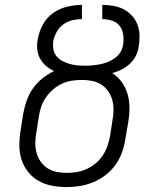

<svg xmlns="http://www.w3.org/2000/svg" viewBox="-20 -755 640 783"><path d="M253 8Q222 8 192.5 2.5Q163 -3 138 -17Q113 -31 95 -53.5Q77 -76 68 -103.5Q59 -131 59 -161.5Q59 -192 64 -223L75 -293Q80 -319 89 -345Q98 -371 114 -394Q130 -417 152.5 -435Q175 -453 200 -465Q200 -465 200 -465Q200 -465 200 -465Q182 -474 167.5 -486.5Q153 -499 143.5 -516Q134 -533 132 -553.5Q130 -574 134 -595Q139 -625 154.5 -654Q170 -683 196 -701.5Q222 -720 253 -727.5Q284 -735 314 -735V-677Q295 -677 275 -672.5Q255 -668 238 -655.5Q221 -643 211 -624.5Q201 -606 197 -587Q197 -587 197 -586.5Q197 -586 197 -586Q195 -569 198 -553Q201 -537 210.5 -525.5Q220 -514 234 -506.5Q248 -499 263.5 -494.5Q279 -490 295 -488.5Q311 -487 328 -487Q343 -487 358 -488.5Q373 -490 388.5 -493Q404 -496 419 -502Q434 -508 447.5 -517.5Q461 -527 470 -540.5Q479 -554 481 -569Q481 -570 481.5 -570Q482 -570 482 -571Q485 -592 482.5 -612.5Q480 -633 468.5 -648.5Q457 -664 437.5 -670.5Q418 -677 397 -677V-735Q421 -735 443.5 -731Q466 -727 485.5 -716.5Q505 -706 519.5 -689.5Q534 -673 541.5 -652Q549 -631 549 -607.5Q549 -584 545 -561Q542 -542 532.5 -524.5Q523 -507 508 -493.5Q493 -480 475 -471Q457 -462 438 -457Q461 -442 477 -419.5Q493 -397 500.5 -370.5Q508 -344 508 -315Q508 -286 503 -257L491 -187Q487 -160 477.5 -133.5Q468 -107 451 -83Q434 -59 410.5 -41Q387 -23 360.5 -12Q334 -1 306.5 3.5Q279 8 253 8ZM253 -50Q273 -50 293.5 -53.5Q314 -57 333 -65.5Q352 -74 369 -88Q386 -102 398 -119.5Q410 -137 417 -156.5Q424 -176 428 -196L439 -266Q443 -287 443 -308Q443 -329 437.5 -348.5Q432 -368 420.5 -384Q409 -400 392.5 -410.5Q376 -421 355.5 -425Q335 -429 314 -429Q294 -429 273.5 -426Q253 -423 233.5 -414Q214 -405 197.5 -391Q181 -377 168.5 -359.5Q156 -342 149 -322.5Q142 -303 139 -283L128 -213Q124 -192 124 -171Q124 -150 129.5 -130.5Q135 -111 146.5 -95Q158 -79 174.5 -68.5Q191 -58 211.5 -54Q232 -50 253 -50Z"/></svg>

Font: Iosevka SS04 Light Extended
Style: Italic
Weight: 300
Width: 7
Italic angle: -9°
Monospace: yes
Designer: Belleve Invis
Foundry: Belleve Invis
Version: Version 19.0.0; ttfautohint (v1.8.4)